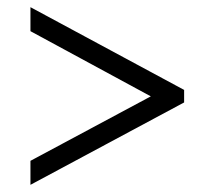

<svg xmlns="http://www.w3.org/2000/svg" viewBox="-20 -626 599 536"><path d="M65 -110V-177L401 -357L65 -539V-606L494 -375V-340Z"/></svg>

Font: Noto Serif Yezidi
Style: Regular
Weight: 400
Designer: Dalton Maag Ltd
Foundry: Dalton Maag Ltd
Version: Version 1.001; ttfautohint (v1.8.4.7-5d5b)